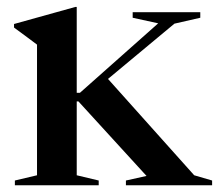

<svg xmlns="http://www.w3.org/2000/svg" viewBox="-20 -548 648 568"><path d="M212 -248H207V-29.5L272 -14V0H24V-14L89.5 -29.5V-416Q81.5 -422.5 62.8 -436Q44 -449.5 21.5 -466.5V-477L203 -527.5H207V-273.5H216.5L448 -479L372.5 -495.5V-512H572.5V-495.5L496 -478L299.5 -314.5L554.5 -29.5L607.5 -14V0H352.5V-14L413.5 -27.5Z"/></svg>

Font: Newsreader Display Medium
Style: Regular
Weight: 500
Designer: Hugues Gentile
Foundry: Production Type
Version: Version 1.001